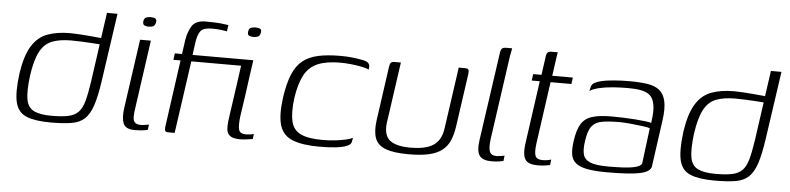

<svg xmlns="http://www.w3.org/2000/svg" viewBox="-37 -675 3509 853"><g transform="rotate(5 1717.0 -249.0)"><path d="M204 2Q135 2 96.5 -13.5Q58 -29 47 -72.5Q36 -116 47 -202Q59 -283 85.5 -326Q112 -369 154.5 -385Q197 -401 256 -401Q272 -401 296 -399.5Q320 -398 344 -396Q368 -394 386.5 -392Q405 -390 410 -388L393 -379L411 -505H458L414 -201Q404 -132 390.5 -91.5Q377 -51 355 -30.5Q333 -10 296.5 -4Q260 2 204 2ZM205 -28Q251 -28 279.5 -34Q308 -40 324.5 -57Q341 -74 350 -106.5Q359 -139 367 -193L391 -363Q378 -364 355 -365.5Q332 -367 307.5 -368Q283 -369 263 -369Q212 -369 178 -355.5Q144 -342 124.5 -305Q105 -268 95 -199Q86 -128 92.5 -91.5Q99 -55 126.5 -41.5Q154 -28 205 -28Z M579 3Q538 3 528 -21.5Q518 -46 524 -90L568 -399H616L573 -94Q566 -51 573 -36.5Q580 -22 604 -22Q611 -22 624 -24Q637 -26 640 -27L637 -3Q633 -2 625 -0.5Q617 1 605.5 2Q594 3 579 3ZM601 -460Q589 -460 581.5 -464Q574 -468 575 -481Q577 -495 585 -499Q593 -503 606 -503Q619 -503 626.5 -499Q634 -495 632 -481Q629 -468 621 -464Q613 -460 601 -460Z M727 -352H759L768 -416Q774 -452 790 -478Q806 -504 849 -505Q875 -505 896.5 -504Q918 -503 933.5 -500.5Q949 -498 953 -498L949 -469Q948 -470 941.5 -471Q935 -472 925 -473.5Q915 -475 903.5 -475.5Q892 -476 882 -476Q844 -476 831.5 -460Q819 -444 814 -410L806 -352H1030L1026 -323H803L757 0H729Q718 0 715 -4.5Q712 -9 713 -22L755 -323H723ZM1077 -352Q1070 -302 1064.5 -263.5Q1059 -225 1054 -186.5Q1049 -148 1041 -98Q1036 -58 1041 -39.5Q1046 -21 1073 -21Q1079 -21 1091.5 -22.5Q1104 -24 1108 -26L1105 -3Q1100 -2 1080.5 0.5Q1061 3 1049 3Q1026 3 1013 -2.5Q1000 -8 994.5 -18Q989 -28 988.5 -41.5Q988 -55 989.5 -70.5Q991 -86 994 -104Q1001 -152 1006.5 -191Q1012 -230 1017.5 -268.5Q1023 -307 1029 -352Q1041 -352 1053 -352Q1065 -352 1077 -352ZM1043 -477Q1045 -491 1054 -494.5Q1063 -498 1074 -498Q1086 -498 1094 -494.5Q1102 -491 1100 -477Q1097 -462 1088 -458.5Q1079 -455 1069 -455Q1058 -455 1049.5 -458.5Q1041 -462 1043 -477Z M1402 5Q1328 5 1284 -12Q1240 -29 1226 -73Q1212 -117 1223 -198Q1232 -262 1249 -302.5Q1266 -343 1293.5 -365Q1321 -387 1362 -396Q1403 -405 1460 -405Q1486 -405 1508 -403Q1530 -401 1557 -396Q1571 -394 1579.5 -389.5Q1588 -385 1591 -377Q1594 -369 1591 -355Q1580 -361 1557.5 -365.5Q1535 -370 1509.5 -372.5Q1484 -375 1463 -375Q1401 -375 1362.5 -358.5Q1324 -342 1303.5 -304Q1283 -266 1273 -200Q1265 -135 1274 -96.5Q1283 -58 1316.5 -42Q1350 -26 1414 -26Q1444 -26 1469.5 -29Q1495 -32 1515.5 -36.5Q1536 -41 1548 -47L1545 -30Q1544 -18 1525.5 -10Q1507 -2 1475.5 1.5Q1444 5 1402 5Z M1731 -399 1692 -125Q1686 -71 1714 -48.5Q1742 -26 1806 -26Q1876 -26 1909.5 -49.5Q1943 -73 1950 -125L1989 -399Q1990 -399 1993.5 -399Q1997 -399 2001 -399Q2005 -399 2009 -399Q2013 -399 2014 -399Q2024 -399 2028 -397.5Q2032 -396 2033.5 -391Q2035 -386 2034 -375L2000 -137Q1995 -102 1983.5 -75Q1972 -48 1950 -30.5Q1928 -13 1892 -4.5Q1856 4 1801 4Q1736 4 1699.5 -9Q1663 -22 1651 -52.5Q1639 -83 1646 -134L1680 -375Q1682 -389 1686.5 -394Q1691 -399 1703 -399Q1711 -399 1717 -399Q1723 -399 1731 -399Z M2170 3Q2131 3 2116.5 -16.5Q2102 -36 2109 -86L2165 -477Q2166 -487 2168.5 -493Q2171 -499 2176 -502Q2181 -505 2191 -505H2218Q2218 -504 2216 -494.5Q2214 -485 2211 -468L2158 -95Q2153 -57 2159.5 -39.5Q2166 -22 2191 -22Q2197 -22 2209.5 -24Q2222 -26 2226 -27L2223 -3Q2217 -2 2204.5 0.5Q2192 3 2170 3Z M2377 3Q2349 3 2334 -5Q2319 -13 2314 -32Q2309 -51 2313 -85L2353 -370H2317L2321 -399H2358L2369 -477Q2370 -489 2373 -495Q2376 -501 2381 -503Q2386 -505 2394 -505H2422Q2421 -504 2420 -497.5Q2419 -491 2417 -477L2406 -399H2498L2494 -370H2401L2362 -92Q2357 -53 2363.5 -37.5Q2370 -22 2396 -22Q2408 -22 2419 -24Q2430 -26 2434 -28L2431 -3Q2426 -2 2411 0.5Q2396 3 2377 3Z M2687 7Q2631 7 2597 0.5Q2563 -6 2545.5 -20.5Q2528 -35 2524.5 -59Q2521 -83 2526 -118Q2533 -169 2549.5 -195.5Q2566 -222 2598.5 -232Q2631 -242 2684 -242Q2709 -242 2737.5 -241Q2766 -240 2792 -238Q2818 -236 2837 -233.5Q2856 -231 2862 -229Q2870 -279 2865 -308.5Q2860 -338 2844.5 -351.5Q2829 -365 2804 -369.5Q2779 -374 2746 -374Q2713 -374 2679.5 -371.5Q2646 -369 2618.5 -362.5Q2591 -356 2576 -346L2579 -357Q2581 -376 2595.5 -383.5Q2610 -391 2624 -394Q2643 -399 2678 -402Q2713 -405 2748 -405Q2795 -405 2829 -400Q2863 -395 2883.5 -379Q2904 -363 2911.5 -330.5Q2919 -298 2911 -242L2882 -34Q2876 -12 2832 -2.5Q2788 7 2687 7ZM2690 -19Q2766 -19 2799.5 -25.5Q2833 -32 2838 -46L2858 -204Q2851 -208 2826 -211Q2801 -214 2772 -217Q2743 -220 2722 -220Q2674 -220 2643.5 -214.5Q2613 -209 2597.5 -188Q2582 -167 2576 -120Q2571 -86 2576.5 -63.5Q2582 -41 2607.5 -30Q2633 -19 2690 -19Z M3165 2Q3096 2 3057.5 -13.5Q3019 -29 3008 -72.5Q2997 -116 3008 -202Q3020 -283 3046.5 -326Q3073 -369 3115.5 -385Q3158 -401 3217 -401Q3233 -401 3257 -399.5Q3281 -398 3305 -396Q3329 -394 3347.5 -392Q3366 -390 3371 -388L3354 -379L3372 -505H3419L3375 -201Q3365 -132 3351.5 -91.5Q3338 -51 3316 -30.5Q3294 -10 3257.5 -4Q3221 2 3165 2ZM3166 -28Q3212 -28 3240.5 -34Q3269 -40 3285.5 -57Q3302 -74 3311 -106.5Q3320 -139 3328 -193L3352 -363Q3339 -364 3316 -365.5Q3293 -367 3268.5 -368Q3244 -369 3224 -369Q3173 -369 3139 -355.5Q3105 -342 3085.5 -305Q3066 -268 3056 -199Q3047 -128 3053.5 -91.5Q3060 -55 3087.5 -41.5Q3115 -28 3166 -28Z"/></g></svg>

Font: Genos Thin Light
Style: Italic
Weight: 300
Italic angle: -8°
Version: Version 1.010